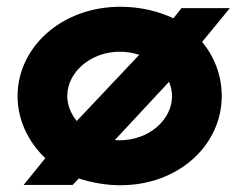

<svg xmlns="http://www.w3.org/2000/svg" viewBox="-20 -525 703 568"><path d="M32 -241C32 -170 63 -106 114 -57L50 22H195L213 3C251 15 292 23 336 23C510 23 636 -97 636 -241C636 -301 615 -356 578 -401L660 -501H517L493 -471C448 -492 394 -505 336 -505C162 -505 32 -385 32 -241ZM207 -167C190 -188 179 -214 179 -241C179 -312 249 -372 334 -372C355 -372 372 -369 392 -363ZM320 -111 480 -283C485 -271 489 -256 489 -241C489 -170 420 -110 334 -110C329 -110 326 -110 320 -111Z"/></svg>

Font: Bluebird
Style: SfBdExt
Weight: 700
Designer: Jasper
Foundry: Cannot Into Space Fonts
Version: Version 0.98